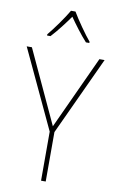

<svg xmlns="http://www.w3.org/2000/svg" viewBox="-102 -1003 640 1056"><g transform="rotate(10 217.5 -474.5)"><path d="M231 -949H206C182 -907 131 -836 100 -799V-792H119C153 -828 192 -880 219 -918C246 -879 284 -828 317 -792H336V-799C308 -832 256 -906 231 -949ZM218 -306 29 -714H0L206 -274V0H232V-276L435 -714H406Z"/></g></svg>

Font: Noto Sans Armenian SemiCondensed Thin
Style: Regular
Weight: 100
Width: 4
Designer: Monotype Design Team
Foundry: Monotype Imaging Inc.
Version: Version 2.008